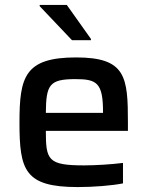

<svg xmlns="http://www.w3.org/2000/svg" viewBox="-20 -751 599 779"><path d="M272 -588H349V-593L251 -731H141V-726ZM499 -220V-254C499 -439 491 -518 289 -518C80 -518 59 -439 59 -254C59 -60 80 8 296 8C359 8 435 2 479 -7V-90C433 -84 366 -80 321 -80C174 -80 166 -102 166 -220ZM286 -430C373 -430 398 -415 398 -296V-293H166C167 -407 180 -430 286 -430Z"/></svg>

Font: Saira UNSAM Medium
Style: Regular
Weight: 500
Designer: Hector Gatti with collaboration of the Omnibus-Type team
Foundry: Omnibus-Type
Version: Version 0.072;PS 000.072;hotconv 1.0.88;makeotf.lib2.5.64775